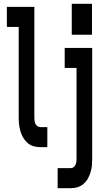

<svg xmlns="http://www.w3.org/2000/svg" viewBox="-20 -771 540 1006"><path d="M356 -589V-751H462V-589ZM191 0Q173 0 155.5 -5Q138 -10 124 -22.5Q110 -35 101 -50.5Q92 -66 87 -83.5Q82 -101 80 -119Q78 -137 78 -155V-630H16V-735H160V-155Q160 -146 161 -138Q162 -130 165.5 -122.5Q169 -115 176 -110Q183 -105 191 -105H228V0ZM282 215V110H351Q359 110 365.5 105Q372 100 375.5 92.5Q379 85 380 77Q381 69 381 60V-415H319V-520H463V60Q463 78 461.5 96Q460 114 454.5 131.5Q449 149 440.5 164.5Q432 180 417.5 192.5Q403 205 386 210Q369 215 351 215Z"/></svg>

Font: Iosevka SS04 Extrabold
Style: Regular
Weight: 800
Monospace: yes
Designer: Belleve Invis
Foundry: Belleve Invis
Version: Version 19.0.0; ttfautohint (v1.8.4)